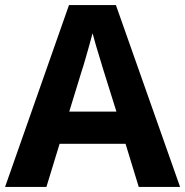

<svg xmlns="http://www.w3.org/2000/svg" viewBox="-20 -737 730 757"><path d="M527 0 475 -170H215L163 0H0L252 -717H437L690 0ZM387 -463Q382 -480 374 -506Q366 -532 358 -559Q350 -586 345 -606Q340 -586 331.5 -556.5Q323 -527 315.5 -500.5Q308 -474 304 -463L253 -297H439Z"/></svg>

Font: Noto Naskh Arabic
Style: Regular
Weight: 400
Designer: Monotype Design Team, David Williams, Mohamad Dakak and Nizar Qandah
Foundry: Monotype Imaging Inc.
Version: Version 2.013